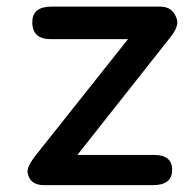

<svg xmlns="http://www.w3.org/2000/svg" viewBox="-20 -531 578 574"><path d="M488.8 -418.9 211.4 -67.9H440.4Q496.1 -67.9 494.6 -21Q493.2 22.5 437 22.5H111.8Q68.8 22.5 62.5 -15.1Q59.6 -32.7 88.9 -69.3L362.8 -414.1H130.9Q74.7 -414.1 76.7 -467.8Q78.1 -511.2 134.3 -511.2H459.5Q497.1 -511.2 508.8 -473.6Q515.6 -452.6 488.8 -418.9Z"/></svg>

Font: Comic Relief LRS
Style: Regular
Weight: 400
Designer: Jeff Davis
Foundry: Loudifier
Version: Version 1.0